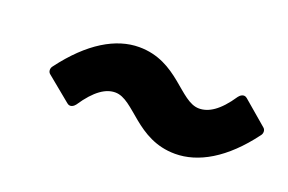

<svg xmlns="http://www.w3.org/2000/svg" viewBox="-42 -536 619 412"><g transform="rotate(20 267.5 -330.5)"><path d="M118 -259C126 -252 134 -259 137 -263C163 -302 186 -316 207 -316C251 -316 283 -236 372 -236C424 -236 480 -267 532 -337C536 -342 536 -350 531 -354L476 -401C468 -408 460 -401 457 -397C431 -358 408 -345 387 -345C343 -345 311 -425 222 -425C170 -425 114 -393 61 -322C57 -317 57 -309 62 -305Z"/></g></svg>

Font: Falling Sky
Style: BdObl
Weight: 700
Designer: Paul D. Hunt
Foundry: Adobe Systems Incorporated
Version: Version 1.02